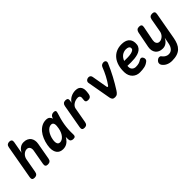

<svg xmlns="http://www.w3.org/2000/svg" viewBox="145 -1894 3310 3310"><g transform="rotate(-45 1800.0 -239.5)"><path d="M133.4 -56Q128 -22.5 108.7 -6.3Q89.4 10 55.9 10Q22.4 10 9.2 -6.3Q-4 -22.5 1.4 -56L111.4 -675.4Q116.8 -708.2 135.4 -724.1Q154 -740 184.7 -740Q215.4 -740 230.4 -724.1Q245.3 -708.2 239.9 -675.4L199.7 -451.8Q224.8 -503.3 263.8 -531.6Q302.8 -560 352.9 -560Q398.5 -560 432 -544.7Q465.4 -529.5 485.4 -502.7Q505.4 -476 512.6 -439.2Q519.7 -402.5 511.7 -359.5L457.6 -56Q452.2 -22.5 432.9 -6.3Q413.6 10 380.1 10Q346.6 10 333.4 -6.3Q320.2 -22.5 325.6 -56L374.3 -330.7Q377.9 -350.4 376.3 -369.3Q374.7 -388.3 367 -403.1Q359.3 -418 345.1 -427.2Q331 -436.5 308.2 -436.5Q284 -436.5 262.4 -426.1Q240.7 -415.7 223.5 -398.5Q206.3 -381.3 195.1 -359.6Q183.9 -337.9 179.9 -315.3Z M751.6 10Q715.6 10 684.8 -3.4Q654.1 -16.8 633.5 -46.1Q612.9 -75.3 605.6 -121.6Q598.4 -167.8 610.1 -233.8Q622.1 -301.4 647.4 -361.2Q672.8 -420.9 709.4 -465Q746.1 -509.1 793.7 -534.6Q841.4 -560 898 -560Q945.3 -560 969.2 -537.3Q993.1 -514.5 1001.5 -477.7Q1009.9 -440.9 1006.3 -394.3Q1002.7 -347.7 994.3 -301Q982.5 -234.1 962.9 -177.2Q943.4 -120.4 914.1 -78.6Q884.8 -36.8 844.6 -13.4Q804.4 10 751.6 10ZM798.3 -111.5Q820.9 -111.5 844.1 -123.5Q867.3 -135.4 887.9 -158.8Q908.6 -182.1 924.8 -217.1Q941.1 -252.1 949.4 -298.9Q954.4 -326.4 956.5 -351.7Q958.6 -377.1 954.2 -396.2Q949.9 -415.3 937.8 -426.9Q925.8 -438.5 902.6 -438.5Q873.7 -438.5 847.7 -422.1Q821.8 -405.8 801.1 -378.1Q780.3 -350.4 764.9 -313.2Q749.4 -276 742.5 -233.9Q732.9 -179 745.8 -145.3Q758.6 -111.5 798.3 -111.5ZM1002.6 -500.6Q1012.7 -531.2 1033.6 -545.6Q1054.6 -560 1085.4 -560Q1116.4 -560 1125.7 -545.6Q1134.9 -531.3 1124.8 -500.6Q1106.9 -445.8 1092.6 -392.1Q1078.3 -338.5 1069 -283.5Q1059.6 -228.5 1056.1 -170.5Q1052.5 -112.5 1055.1 -48Q1056.4 -17.6 1044.2 -3.8Q1031.9 10 1001.2 10Q969.8 10 952 -4.2Q934.2 -18.3 932.9 -48Q930 -112.5 933.5 -170.5Q937.1 -228.5 946.6 -283.5Q956.1 -338.5 970.5 -392.1Q985 -445.8 1002.6 -500.6Z M1273 10Q1239.5 10 1227 -6.3Q1214.5 -22.5 1219.9 -56L1297.9 -495.4Q1304 -528.2 1322.6 -544.1Q1341.2 -560 1374 -560Q1406.8 -560 1419.7 -544.1Q1432.5 -528.2 1426.4 -495.4L1418.2 -451.8Q1432.6 -477.2 1453.2 -497.2Q1473.8 -517.3 1499.4 -531.1Q1524.9 -545 1554.4 -552.5Q1583.8 -560 1615.6 -560Q1659.2 -560 1686.3 -545.4Q1713.3 -530.8 1727.1 -504.2Q1740.9 -477.5 1742.2 -440.8Q1743.4 -404.1 1735.7 -360.6L1734.4 -350Q1728 -316.5 1708.9 -300.2Q1689.7 -284 1656.2 -284Q1622.7 -284 1609.3 -300.2Q1596 -316.5 1602.4 -350L1603 -355Q1606.3 -373.1 1606.6 -388.7Q1607 -404.4 1602.1 -416.1Q1597.2 -427.8 1585.9 -434.9Q1574.6 -442 1553.9 -442Q1529.3 -442 1503.6 -434.6Q1477.9 -427.3 1455.9 -413.3Q1433.8 -399.4 1418.1 -379.3Q1402.4 -359.3 1398.1 -334.6L1348.4 -56Q1343 -22.5 1324.8 -6.3Q1306.5 10 1273 10Z M1867.9 -489.8Q1865.2 -506.1 1870.3 -518.9Q1875.4 -531.8 1885.5 -541Q1895.7 -550.3 1908.7 -555.1Q1921.7 -560 1934.4 -560Q1958.7 -560 1973 -547.5Q1987.3 -535 1991.7 -513.1L2042.8 -221.4Q2045.5 -206.2 2056 -206.9Q2066.5 -207.5 2076 -221.4Q2121.3 -285.1 2160.5 -359.8Q2199.8 -434.4 2230.1 -513.1Q2238.8 -536.7 2259 -548.3Q2279.3 -560 2303.6 -560Q2316.3 -560 2327 -555.5Q2337.6 -551 2344.1 -541.7Q2350.5 -532.5 2351.6 -519.6Q2352.6 -506.8 2345.1 -489.8Q2295.9 -373.9 2237.6 -264.6Q2179.3 -155.4 2114.5 -54.8Q2094.9 -24.1 2073.7 -7.1Q2052.4 10 2018 10Q1983.9 10 1967.5 -6.6Q1951.2 -23.1 1945.1 -54.8Z M2840 -134.6Q2856.1 -110.4 2853.5 -86.7Q2850.9 -62.9 2834.8 -50.3Q2790.1 -12.7 2739.1 -1.4Q2688.1 10 2623.6 10Q2583.6 10 2549.5 -3.9Q2515.5 -17.7 2490.3 -42.7Q2465.1 -67.7 2450.7 -102.6Q2436.4 -137.4 2434.4 -179.4Q2431.1 -265.9 2451 -336.3Q2470.9 -406.7 2510.5 -456.5Q2550.2 -506.4 2608.1 -533.2Q2666.1 -560 2739.6 -560Q2827.6 -560 2875.7 -521.2Q2923.8 -482.4 2927.7 -409.2Q2930.3 -361.5 2915.2 -328.8Q2900 -296.1 2871.9 -275Q2843.8 -254 2806.1 -242.4Q2768.3 -230.9 2725.5 -226.2Q2682.7 -221.5 2637.5 -221.8Q2592.3 -222.1 2550.2 -223.4Q2549.9 -215.6 2549.8 -207.5Q2549.6 -199.4 2549.6 -191Q2550.3 -171.6 2557.9 -156.1Q2565.5 -140.6 2577.9 -129.9Q2590.3 -119.2 2606.7 -113.3Q2623 -107.3 2640.5 -107.3Q2663.5 -107.3 2680.8 -109.3Q2698.1 -111.3 2713.6 -115.5Q2729 -119.6 2743.3 -126.6Q2757.6 -133.6 2773.3 -143.6Q2788.6 -154 2807.9 -153.9Q2827.3 -153.7 2840 -134.6ZM2570.5 -322.6Q2615.7 -321 2660.1 -322.4Q2704.5 -323.8 2739.3 -331.3Q2774 -338.7 2794.8 -354Q2815.7 -369.2 2813.8 -395Q2812.8 -407.2 2806.8 -416.6Q2800.9 -426 2790.7 -432.1Q2780.6 -438.2 2766.3 -441.5Q2752 -444.8 2734.7 -444.8Q2707.9 -444.8 2682.9 -436.9Q2657.8 -429.1 2636.4 -413.7Q2614.9 -398.3 2598.3 -375.4Q2581.7 -352.6 2570.5 -322.6Z M3347.5 -110.9Q3322.4 -59.4 3283 -30.7Q3243.7 -2 3193.6 -2Q3148 -2 3114.5 -17.2Q3081.1 -32.5 3060.6 -59.6Q3040.1 -86.7 3033.4 -123.1Q3026.8 -159.5 3034.8 -202.5L3091.5 -494Q3098.6 -527.5 3117 -543.7Q3135.5 -560 3169 -560Q3202.5 -560 3216.6 -543.7Q3230.6 -527.5 3223.5 -494L3172.2 -231.3Q3168.6 -211.6 3169.9 -192.6Q3171.1 -173.7 3179.2 -158.9Q3187.2 -144 3201.4 -134.8Q3215.5 -125.5 3238.3 -125.5Q3262.5 -125.5 3284.1 -136.3Q3305.8 -147 3323 -163.8Q3340.2 -180.7 3351.4 -202.4Q3362.6 -224.1 3366.6 -246.7L3410.7 -494Q3416.8 -527.5 3435.7 -543.7Q3454.7 -560 3488.2 -560Q3521.7 -560 3535.3 -543.7Q3548.8 -527.5 3542.7 -494L3454.5 0Q3442.8 64.7 3421.9 113.4Q3401 162 3366.3 194.9Q3331.6 227.7 3280.6 244.4Q3229.6 261 3158.1 261Q3126.9 261 3099.7 254.9Q3072.6 248.8 3049.3 237.5Q3026.1 226.2 3007.4 210Q2988.8 193.8 2974.9 172.9Q2967.8 162.5 2965.4 150.3Q2963.1 138 2965.1 125.5Q2966.8 112.7 2974.2 100.4Q2981.7 88.1 2992.2 78.3Q3002.7 68.5 3016.2 62.4Q3029.7 56.3 3044.5 56.3Q3054.8 56.3 3063.7 59.7Q3072.6 63.2 3079 71.5Q3088.4 83.8 3099.5 95.9Q3110.6 108.1 3124.8 117.6Q3139 127.1 3157 133.3Q3174.9 139.5 3197.3 139.5Q3221.2 139.5 3241.6 131.3Q3262 123.1 3278.7 105.6Q3295.5 88.1 3307.6 62Q3319.7 36 3326 0Z"/></g></svg>

Font: Maple Mono
Style: Italic
Weight: 400
Italic angle: -10°
Monospace: yes
Designer: subframe7536
Version: Version 7.300